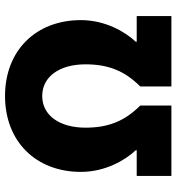

<svg xmlns="http://www.w3.org/2000/svg" viewBox="11 -713 702 764"><g transform="rotate(-90 362.0 -331.0)"><path d="M44 0H324V-124C260 -188 236 -254 236 -342C236 -444 284 -514 362 -514C440 -514 488 -444 488 -342C488 -254 464 -188 400 -124V0H680V-138H578V-142C616 -182 664 -262 664 -360C664 -540 542 -662 362 -662C182 -662 60 -540 60 -360C60 -262 108 -182 146 -142V-138H44Z"/></g></svg>

Font: Source Sans Pro Black
Style: Regular
Weight: 900
Designer: Paul D. Hunt
Foundry: Adobe Systems Incorporated
Version: Version 3.006;hotconv 1.0.111;makeotfexe 2.5.65597